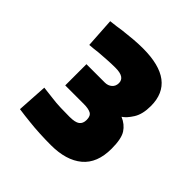

<svg xmlns="http://www.w3.org/2000/svg" viewBox="-108 -874 480 480"><g transform="rotate(45 132.5 -634.0)"><path d="M25 -791Q45 -793 63 -796Q79 -798 97 -799.5Q115 -801 131 -801Q247 -801 247 -713Q247 -684 236 -666.5Q225 -649 214 -642Q233 -634 243 -618.5Q253 -603 253 -568Q253 -517 223 -492Q193 -467 139 -467Q120 -467 99.5 -468Q79 -469 62 -471Q42 -473 21 -476L26 -557Q42 -555 60 -553Q74 -551 91 -550.5Q108 -550 122 -550Q142 -550 150 -556Q158 -562 158 -575Q158 -589 149.5 -593.5Q141 -598 125 -598H59V-673H124Q135 -673 142.5 -679.5Q150 -686 150 -697Q150 -718 117 -718Q102 -718 87 -717Q72 -716 59 -715Q44 -713 30 -712L25 -791Z"/></g></svg>

Font: Panefresco 800wt
Style: Regular
Weight: 800
Designer: Campivisivi
Foundry: Campivisivi & Chank Co
Version: Version 1.001